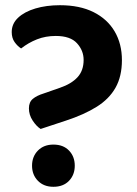

<svg xmlns="http://www.w3.org/2000/svg" viewBox="-20 -702 524 737"><path d="M233 -239 136 -207Q120 -217 105.5 -239Q91 -261 91 -286Q91 -310 106 -322.5Q121 -335 147 -343L210 -365Q254 -380 277.5 -405.5Q301 -431 301 -472Q301 -508 275.5 -536Q250 -564 194 -564Q155 -564 122 -551Q89 -538 61 -516Q47 -525 36 -540.5Q25 -556 25 -579Q25 -611 49.5 -634Q74 -657 116 -669.5Q158 -682 210 -682Q286 -682 339 -655.5Q392 -629 420 -581.5Q448 -534 448 -471Q448 -409 423.5 -365.5Q399 -322 351 -292Q303 -262 233 -239ZM103 -66Q103 -101 125.5 -124Q148 -147 185 -147Q223 -147 245 -124Q267 -101 267 -66Q267 -31 245 -8Q223 15 185 15Q148 15 125.5 -8Q103 -31 103 -66Z"/></svg>

Font: BalooTamma2Bold
Style: Bold
Weight: 700
Designer: Divya Kowshik, Shuchita Grover and Ek Type
Foundry: Ek Type
Version: Version 1.700